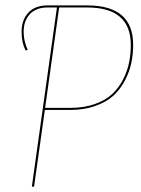

<svg xmlns="http://www.w3.org/2000/svg" viewBox="-20 -701 529 721"><path d="M307.6 -680.7Q480 -680.7 480 -532.7Q480 -497.6 473.1 -464.6Q466.3 -431.6 449.2 -398.9Q432.1 -366.2 406 -342Q379.9 -317.9 337.6 -303Q295.4 -288.1 242.2 -288.1H148.4L107.9 0H99.6L193.8 -672.9H158.2Q115.2 -672.9 92 -647.7Q68.8 -622.6 68.8 -581.5Q68.8 -546.4 84 -514.2L76.7 -511.2Q61 -540.5 61 -581.5Q61 -626 86.4 -653.3Q111.8 -680.7 158.2 -680.7ZM244.1 -295.9Q295.9 -295.9 336.2 -310.3Q376.5 -324.7 401.4 -347.9Q426.3 -371.1 442.4 -403.1Q458.5 -435.1 464.8 -466.6Q471.2 -498 471.2 -532.2Q471.2 -672.9 307.6 -672.9H202.1L149.4 -295.9Z"/></svg>

Font: Fira Sans Compressed Eight
Style: Italic
Weight: 100
Width: 3
Italic angle: -8°
Designer: Carrois Corporate & Edenspiekermann AG
Foundry: Carrois Corporate GbR & Edenspiekermann AG
Version: Version 4.203;PS 004.203;hotconv 1.0.88;makeotf.lib2.5.64775